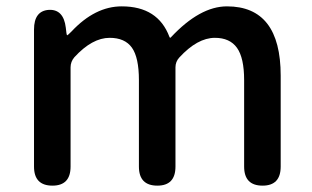

<svg xmlns="http://www.w3.org/2000/svg" viewBox="-20 -584 982 604"><path d="M145 0Q87 0 87 -60V-491Q87 -550 134 -553Q180 -555 187 -497L189 -480Q190 -473 191.5 -473Q193 -473 205 -485Q279 -564 363 -564Q477 -564 513 -468Q515 -463 518 -467Q609 -564 694 -564Q863 -564 863 -346V-60Q863 0 806 0Q748 0 748 -60V-332Q748 -402 725.5 -433.5Q703 -465 656 -465Q601 -465 544 -403Q532 -390 532 -372V-60Q532 0 475 0Q417 0 417 -60V-332Q417 -403 395 -434Q373 -465 325 -465Q270 -465 214 -404Q202 -390 202 -372V-60Q202 0 145 0Z"/></svg>

Font: Resource Han Rounded KR Medium
Style: Regular
Weight: 500
Designer: Cyano Hao (round all glyphs); Ryoko NISHIZUKA 西塚涼子 (kana, bopomofo & ideographs); Paul D. Hunt (Latin, Greek & Cyrillic)
Foundry: Cyano Hao
Version: 0.990